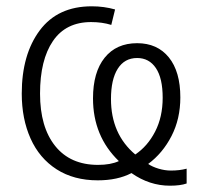

<svg xmlns="http://www.w3.org/2000/svg" viewBox="-20 -562 640 609"><path d="M397 -13Q353 10 290 10Q214 10 159.5 -25Q105 -60 77 -122.5Q49 -185 49 -265Q49 -389 106 -465.5Q163 -542 271 -542Q310 -542 345 -532L333 -483Q304 -492 269 -492Q189 -492 148 -432Q107 -372 107 -265Q107 -159 155 -99Q203 -39 291 -39Q331 -39 357 -51Q275 -130 275 -250Q275 -333 312 -379Q349 -425 415 -425Q479 -425 515.5 -380Q552 -335 552 -253Q552 -185 524 -130.5Q496 -76 450 -42Q463 -33 483 -27Q503 -21 522 -21Q550 -21 572 -27V20Q552 27 519 27Q454 27 397 -13ZM496 -252Q496 -314 474.5 -346Q453 -378 415 -378Q375 -378 353.5 -344Q332 -310 332 -248Q332 -137 409 -72Q448 -98 472 -144.5Q496 -191 496 -252Z"/></svg>

Font: Noto Sans Mono UI Light
Style: Regular
Weight: 300
Monospace: yes
Designer: Monotype Design team
Foundry: Monotype Imaging Inc.
Version: Version 1.000